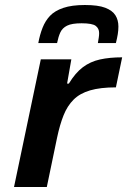

<svg xmlns="http://www.w3.org/2000/svg" viewBox="-20 -747 508 767"><path d="M36 0 143 -510H265L248 -413H255Q281 -456 311 -478.5Q341 -501 379.5 -509.5Q418 -518 468 -518L443 -398Q381 -398 340 -386Q299 -374 274 -349Q249 -324 234 -286.5Q219 -249 208 -197L167 0ZM133 -575Q139 -608 150 -636Q161 -664 180 -684Q199 -704 233 -715.5Q267 -727 319 -727Q372 -727 400.5 -716Q429 -705 441 -686Q453 -667 453 -641Q453 -626 450.5 -610.5Q448 -595 443 -575H371Q373 -587 374.5 -596.5Q376 -606 376 -615Q376 -633 362.5 -643.5Q349 -654 306 -654Q267 -654 248 -644.5Q229 -635 221 -617.5Q213 -600 208 -575Z"/></svg>

Font: Saira Expanded SemiBold
Style: Italic
Weight: 600
Width: 7
Italic angle: -12°
Designer: Hector Gatti with collaboration of the Omnibus-Type team
Foundry: Omnibus-Type
Version: Version 1.101